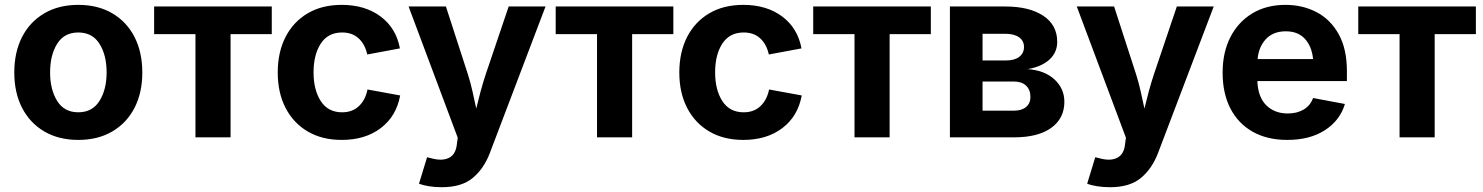

<svg xmlns="http://www.w3.org/2000/svg" viewBox="-20 -573 6187 801"><path d="M306.6 10.7Q224.6 10.7 164.6 -24.7Q104.5 -60.1 72 -123.3Q39.6 -186.5 39.6 -270.5Q39.6 -355 72 -418.5Q104.5 -481.9 164.6 -517.3Q224.6 -552.7 306.6 -552.7Q388.7 -552.7 448.7 -517.3Q508.8 -481.9 541.3 -418.5Q573.7 -355 573.7 -270.5Q573.7 -186.5 541.3 -123.3Q508.8 -60.1 448.7 -24.7Q388.7 10.7 306.6 10.7ZM306.6 -104.5Q365.2 -104.5 395 -151.9Q424.8 -199.2 424.8 -271Q424.8 -343.3 395 -390.4Q365.2 -437.5 306.6 -437.5Q248 -437.5 218.5 -390.4Q189 -343.3 189 -271Q189 -199.2 218.5 -151.9Q248 -104.5 306.6 -104.5Z M795.4 0V-430.7H623V-545.9H1113.8V-430.7H941.9V0Z M1405.8 10.7Q1323.2 10.7 1263.4 -24.7Q1203.6 -60.1 1171.1 -123.3Q1138.7 -186.5 1138.7 -270.5Q1138.7 -355 1171.1 -418.5Q1203.6 -481.9 1263.4 -517.3Q1323.2 -552.7 1405.8 -552.7Q1502.9 -552.7 1567.9 -504.2Q1632.8 -455.6 1648.4 -371.1L1512.2 -345.7Q1502.9 -388.2 1476.3 -412.8Q1449.7 -437.5 1407.2 -437.5Q1348.6 -437.5 1318.4 -391.4Q1288.1 -345.2 1288.1 -271Q1288.1 -197.8 1318.4 -151.1Q1348.6 -104.5 1407.2 -104.5Q1449.7 -104.5 1477.1 -130.1Q1504.4 -155.8 1513.2 -199.7L1649.4 -174.8Q1633.8 -88.4 1568.8 -38.8Q1503.9 10.7 1405.8 10.7Z M1728 193.4 1761.7 83 1779.8 87.4Q1824.2 99.6 1852.5 85.7Q1880.9 71.8 1885.7 30.8L1889.6 1.5L1684.6 -545.9H1840.3L1932.1 -262.7Q1943.4 -227.1 1951.2 -191.7Q1959 -156.2 1966.8 -120.1Q1975.6 -156.7 1985.1 -192.1Q1994.6 -227.5 2006.3 -262.7L2102.1 -545.9H2255.9L2023.9 64.5Q1999 130.4 1952.4 169.2Q1905.8 208 1823.7 208Q1794.4 208 1769 203.9Q1743.7 199.7 1728 193.4Z M2470.7 0V-430.7H2298.3V-545.9H2789.1V-430.7H2617.2V0Z M3081.1 10.7Q2998.5 10.7 2938.7 -24.7Q2878.9 -60.1 2846.4 -123.3Q2814 -186.5 2814 -270.5Q2814 -355 2846.4 -418.5Q2878.9 -481.9 2938.7 -517.3Q2998.5 -552.7 3081.1 -552.7Q3178.2 -552.7 3243.2 -504.2Q3308.1 -455.6 3323.7 -371.1L3187.5 -345.7Q3178.2 -388.2 3151.6 -412.8Q3125 -437.5 3082.5 -437.5Q3023.9 -437.5 2993.7 -391.4Q2963.4 -345.2 2963.4 -271Q2963.4 -197.8 2993.7 -151.1Q3023.9 -104.5 3082.5 -104.5Q3125 -104.5 3152.3 -130.1Q3179.7 -155.8 3188.5 -199.7L3324.7 -174.8Q3309.1 -88.4 3244.1 -38.8Q3179.2 10.7 3081.1 10.7Z M3544.9 0V-430.7H3372.6V-545.9H3863.3V-430.7H3691.4V0Z M3942.9 0V-545.9H4174.3Q4273.9 -545.9 4332.3 -507.3Q4390.6 -468.8 4390.6 -398.4Q4390.6 -354.5 4358.4 -324.7Q4326.2 -294.9 4267.6 -284.7Q4338.9 -279.3 4379.6 -241.2Q4420.4 -203.1 4420.4 -148.4Q4420.4 -79.1 4365.7 -39.6Q4311 0 4210 0ZM4079.1 -111.3H4210Q4242.2 -111.3 4260.5 -126.5Q4278.8 -141.6 4278.8 -168.5Q4278.8 -198.7 4260.5 -215.8Q4242.2 -232.9 4210 -232.9H4079.1ZM4079.1 -320.8H4177.2Q4212.4 -320.8 4232.2 -335.9Q4252 -351.1 4252 -377Q4252 -402.8 4231.2 -417.5Q4210.4 -432.1 4174.3 -432.1H4079.1Z M4515.6 193.4 4549.3 83 4567.4 87.4Q4611.8 99.6 4640.1 85.7Q4668.5 71.8 4673.3 30.8L4677.2 1.5L4472.2 -545.9H4627.9L4719.7 -262.7Q4731 -227.1 4738.8 -191.7Q4746.6 -156.2 4754.4 -120.1Q4763.2 -156.7 4772.7 -192.1Q4782.2 -227.5 4793.9 -262.7L4889.6 -545.9H5043.5L4811.5 64.5Q4786.6 130.4 4740 169.2Q4693.4 208 4611.3 208Q4582 208 4556.6 203.9Q4531.2 199.7 4515.6 193.4Z M5350.1 10.7Q5266.6 10.7 5206.1 -23.4Q5145.5 -57.6 5113 -120.6Q5080.6 -183.6 5080.6 -270Q5080.6 -354.5 5113 -418Q5145.5 -481.4 5204.3 -517.1Q5263.2 -552.7 5342.8 -552.7Q5414.1 -552.7 5472.2 -522.5Q5530.3 -492.2 5564.7 -430.7Q5599.1 -369.1 5599.1 -275.9V-234.9H5225.6Q5228 -168 5262.7 -133.8Q5297.4 -99.6 5352.5 -99.6Q5391.1 -99.6 5418.7 -116Q5446.3 -132.3 5458 -164.1L5590.8 -139.2Q5570.8 -71.3 5508.1 -30.3Q5445.3 10.7 5350.1 10.7ZM5226.6 -326.7H5458Q5452.6 -379.9 5423.8 -411.1Q5395 -442.4 5344.2 -442.4Q5291.5 -442.4 5261.2 -409.9Q5231 -377.4 5226.6 -326.7Z M5818.8 0V-430.7H5646.5V-545.9H6137.2V-430.7H5965.3V0Z"/></svg>

Font: Inter-Bold
Style: Bold
Weight: 700
Designer: Rasmus Andersson
Foundry: rsms
Version: Version 4.000;git-a52131595